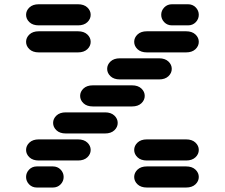

<svg xmlns="http://www.w3.org/2000/svg" viewBox="-20 -881 1040 888"><path d="M150.4 -13.7H224.6Q246.1 -13.7 260.3 -28.3Q274.4 -43 274.4 -62.5Q274.4 -82 260.3 -96.7Q246.1 -111.3 224.6 -111.3H150.4Q128.9 -111.3 114.7 -96.7Q100.6 -82 100.6 -62.5Q100.6 -43 114.7 -28.3Q128.9 -13.7 150.4 -13.7ZM659.2 -13.7H840.8Q868.2 -13.7 883.8 -28.3Q899.4 -43 899.4 -62.5Q899.4 -82 883.8 -96.7Q868.2 -111.3 840.8 -111.3H659.2Q631.8 -111.3 616.2 -96.7Q600.6 -82 600.6 -62.5Q600.6 -43 616.2 -28.3Q631.8 -13.7 659.2 -13.7ZM159.2 -138.7H340.8Q368.2 -138.7 383.8 -153.3Q399.4 -168 399.4 -187.5Q399.4 -207 383.8 -221.7Q368.2 -236.3 340.8 -236.3H159.2Q131.8 -236.3 116.2 -221.7Q100.6 -207 100.6 -187.5Q100.6 -168 116.2 -153.3Q131.8 -138.7 159.2 -138.7ZM659.2 -138.7H840.8Q868.2 -138.7 883.8 -153.3Q899.4 -168 899.4 -187.5Q899.4 -207 883.8 -221.7Q868.2 -236.3 840.8 -236.3H659.2Q631.8 -236.3 616.2 -221.7Q600.6 -207 600.6 -187.5Q600.6 -168 616.2 -153.3Q631.8 -138.7 659.2 -138.7ZM284.2 -263.7H465.8Q493.2 -263.7 508.8 -278.3Q524.4 -293 524.4 -312.5Q524.4 -332 508.8 -346.7Q493.2 -361.3 465.8 -361.3H284.2Q256.8 -361.3 241.2 -346.7Q225.6 -332 225.6 -312.5Q225.6 -293 241.2 -278.3Q256.8 -263.7 284.2 -263.7ZM409.2 -388.7H590.8Q618.2 -388.7 633.8 -403.3Q649.4 -418 649.4 -437.5Q649.4 -457 633.8 -471.7Q618.2 -486.3 590.8 -486.3H409.2Q381.8 -486.3 366.2 -471.7Q350.6 -457 350.6 -437.5Q350.6 -418 366.2 -403.3Q381.8 -388.7 409.2 -388.7ZM534.2 -513.7H715.8Q743.2 -513.7 758.8 -528.3Q774.4 -543 774.4 -562.5Q774.4 -582 758.8 -596.7Q743.2 -611.3 715.8 -611.3H534.2Q506.8 -611.3 491.2 -596.7Q475.6 -582 475.6 -562.5Q475.6 -543 491.2 -528.3Q506.8 -513.7 534.2 -513.7ZM159.2 -638.7H340.8Q368.2 -638.7 383.8 -653.3Q399.4 -668 399.4 -687.5Q399.4 -707 383.8 -721.7Q368.2 -736.3 340.8 -736.3H159.2Q131.8 -736.3 116.2 -721.7Q100.6 -707 100.6 -687.5Q100.6 -668 116.2 -653.3Q131.8 -638.7 159.2 -638.7ZM659.2 -638.7H840.8Q868.2 -638.7 883.8 -653.3Q899.4 -668 899.4 -687.5Q899.4 -707 883.8 -721.7Q868.2 -736.3 840.8 -736.3H659.2Q631.8 -736.3 616.2 -721.7Q600.6 -707 600.6 -687.5Q600.6 -668 616.2 -653.3Q631.8 -638.7 659.2 -638.7ZM159.2 -763.7H340.8Q368.2 -763.7 383.8 -778.3Q399.4 -793 399.4 -812.5Q399.4 -832 383.8 -846.7Q368.2 -861.3 340.8 -861.3H159.2Q131.8 -861.3 116.2 -846.7Q100.6 -832 100.6 -812.5Q100.6 -793 116.2 -778.3Q131.8 -763.7 159.2 -763.7ZM775.4 -763.7H849.6Q871.1 -763.7 885.3 -778.3Q899.4 -793 899.4 -812.5Q899.4 -832 885.3 -846.7Q871.1 -861.3 849.6 -861.3H775.4Q753.9 -861.3 739.7 -846.7Q725.6 -832 725.6 -812.5Q725.6 -793 739.7 -778.3Q753.9 -763.7 775.4 -763.7Z"/></svg>

Font: Sixtyfour
Style: Regular
Weight: 400
Designer: Jens Kutilek
Foundry: Jens Kutilek
Version: Version 2.001